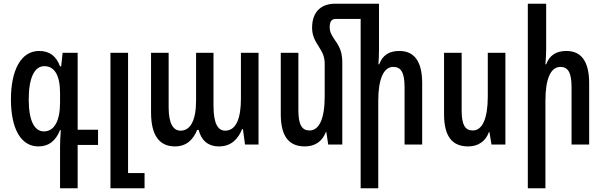

<svg xmlns="http://www.w3.org/2000/svg" viewBox="-20 -780 3257 1036"><path d="M304 236H399V2H509V-80H399V-495H318L310 -422H304C283 -477 249 -505 191 -505C93 -505 39 -401 39 -244C39 -85 93 10 187 10C243 10 280 -19 304 -78H308C305 -39 304 -3 304 15ZM217 -71C168 -71 135 -124 135 -243C135 -358 165 -423 219 -423C274 -423 304 -374 304 -278V-226C304 -126 272 -71 217 -71Z M576 236H760V154H671V-495H576Z M924 10C986 10 1022 -26 1044 -79H1052C1064 -31 1095 10 1162 10C1231 10 1267 -35 1286 -83H1291L1302 0H1375V-495H1280V-248C1280 -145 1256 -75 1195 -75C1157 -75 1132 -111 1132 -209V-495H1038V-238C1038 -133 1009 -75 954 -75C915 -75 890 -113 890 -201V-495H795V-173C795 -48 841 10 924 10Z M1827 -440C1827 -493 1816 -521 1793 -555C1769 -589 1759 -608 1759 -632C1759 -663 1768 -678 1793 -678H1926V236H2021V-236C2021 -354 2050 -419 2102 -419C2144 -419 2163 -388 2163 -310V0H2258V-331C2258 -456 2210 -505 2135 -505C2078 -505 2044 -481 2026 -433H2022C2024 -460 2025 -487 2025 -514V-760H1788C1723 -760 1664 -726 1664 -630C1664 -593 1676 -565 1701 -527C1722 -495 1732 -471 1732 -435V-259C1732 -141 1703 -76 1650 -76C1610 -76 1590 -106 1590 -184V-495H1495V-164C1495 -40 1542 10 1625 10C1680 10 1719 -17 1738 -67H1741L1751 0H1827Z M2707 -495H2612V-259C2612 -141 2583 -76 2531 -76C2490 -76 2471 -106 2471 -183V-495H2376V-164C2376 -40 2423 10 2506 10C2560 10 2600 -17 2618 -67H2621L2632 0H2707Z M2927 -760H2828V236H2923V-236C2923 -354 2951 -419 3004 -419C3045 -419 3064 -388 3064 -310V0H3159V-331C3159 -456 3111 -505 3036 -505C2980 -505 2945 -481 2927 -433H2923C2925 -460 2927 -487 2927 -514Z"/></svg>

Font: Noto Sans Armenian ExtraCondensed Medium
Style: Regular
Weight: 500
Width: 2
Designer: Monotype Design Team
Foundry: Monotype Imaging Inc.
Version: Version 2.008